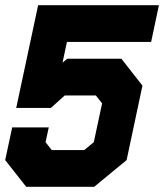

<svg xmlns="http://www.w3.org/2000/svg" viewBox="-35 -720 632 740"><path d="M66 0 -15 -103 12 -229H153L140.5 -172L164.5 -141.5H289.5L326.5 -172L358.5 -321.5L334.5 -352H214.5L161 -304H27.5L112 -700H577.5L547.5 -558.5H223L206 -478.5L224 -493.5H433L514 -390L453 -103L328 0ZM118.5 -69H310L387 -132L436 -362L385.5 -425H217.5L154.5 -374H114L168.5 -629.5H499H168.5L114 -374H154.5L217.5 -425H385.5L436 -362L387 -132L310 -69H118.5L63.5 -137L73 -181L63.5 -137Z"/></svg>

Font: Tourney Black
Style: Italic
Weight: 900
Italic angle: -12°
Version: Version 1.015